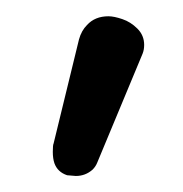

<svg xmlns="http://www.w3.org/2000/svg" viewBox="-20 -647 225 236"><path d="M45.9 -470.7Q44.9 -468.8 44.9 -460.4Q44.9 -452.1 46.9 -446.3Q50.8 -435.5 62.5 -431.6L73.2 -430.7Q85 -430.7 93.8 -438.5Q97.7 -442.4 99.6 -447.3L155.3 -581.1Q157.2 -585.9 157.2 -591.8Q157.2 -603.5 148.9 -611.8Q140.6 -620.1 130.4 -623.5Q120.1 -627 113.3 -627Q96.7 -627 86.9 -616.2Q80.1 -609.4 77.1 -598.6Z"/></svg>

Font: FakePearl
Style: Light
Weight: 350
Version: Version 1.2